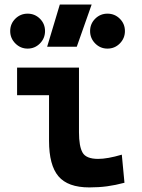

<svg xmlns="http://www.w3.org/2000/svg" viewBox="-20 -815 626 845"><path d="M373 9.8Q278.8 9.8 237.3 -39.1Q195.8 -87.9 195.8 -195.3V-517.6H327.6V-232.9Q327.6 -171.4 343.3 -143.6Q358.9 -115.7 412.1 -115.7Q453.1 -115.7 516.1 -134.3L527.8 -10.7Q487.8 0 451.4 4.9Q415 9.8 373 9.8ZM55.2 -396V-517.6H218.8V-396ZM187.5 -609.4 243.2 -794.9H383.3L317.9 -609.4ZM101.5 -601.1Q70.3 -601.1 47.6 -623.8Q24.9 -646.6 24.9 -678.2Q24.9 -710.4 47.5 -732.7Q70.1 -754.9 101.6 -754.9Q133.3 -754.9 155.8 -732.6Q178.2 -710.3 178.2 -678.2Q178.2 -646.6 155.8 -623.8Q133.3 -601.1 101.5 -601.1ZM452.9 -601.1Q421.4 -601.1 398.9 -623.8Q376.5 -646.6 376.5 -678.2Q376.5 -710.4 399 -732.7Q421.5 -754.9 452.9 -754.9Q484.9 -754.9 507.3 -732.6Q529.8 -710.3 529.8 -678.2Q529.8 -646.6 507.4 -623.8Q485 -601.1 452.9 -601.1Z"/></svg>

Font: Cascadia Code
Style: Regular
Weight: 400
Monospace: yes
Designer: Aaron Bell
Foundry: Saja Typeworks
Version: Version 2106.017